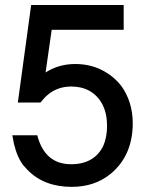

<svg xmlns="http://www.w3.org/2000/svg" viewBox="-20 -724 596 767"><path d="M474.1 -704.1V-605H186.5L162.1 -434.6Q214.8 -468.3 280.3 -468.3Q337.9 -468.3 385 -445.1Q432.1 -421.9 464.4 -380.9Q486.8 -350.1 498.5 -312.5Q510.3 -274.9 510.3 -231.9Q510.3 -103.5 422.9 -30.3Q358.9 22.5 266.6 22.5Q156.2 22.5 90.3 -44.9L74.2 -62.5Q49.3 -93.3 35.6 -149.9L29.3 -183.6H128.9Q158.7 -67.9 264.6 -67.9Q310.5 -67.9 343.3 -86.9Q376 -106 393.1 -142.6Q399.9 -158.2 403.8 -178.2Q407.7 -198.2 407.7 -220.2Q407.7 -270.5 389.6 -305.9Q371.6 -341.3 337.9 -360.8Q306.2 -378.4 264.6 -378.4Q237.3 -378.4 213.9 -370.1Q190.4 -361.8 171.9 -346.2Q158.2 -335 141.6 -314.5H51.3L104.5 -704.1Z"/></svg>

Font: SolaimanLipi
Style: Bold
Weight: 700
Designer: Solaiman Karim
Foundry: Al Mamun Sumon
Version: Version 2.000